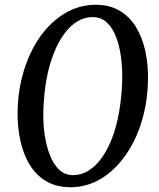

<svg xmlns="http://www.w3.org/2000/svg" viewBox="-20 -773 666 803"><path d="M274.5 10Q217 10 174.8 -14.2Q132.5 -38.5 105.5 -81.8Q78.5 -125 65.8 -182Q53 -239 53.5 -304.5Q54.5 -378.5 71 -445.5Q87.5 -512.5 116.8 -568.8Q146 -625 186.5 -666.2Q227 -707.5 275.8 -730.2Q324.5 -753 380 -753Q438.5 -753 480.2 -728.2Q522 -703.5 548.5 -660.2Q575 -617 587.5 -560.8Q600 -504.5 599 -440.5Q598 -367 582 -299.8Q566 -232.5 536.8 -176Q507.5 -119.5 467.5 -77.8Q427.5 -36 378.8 -13Q330 10 274.5 10ZM285 -40.5Q320 -40.5 350.2 -59.2Q380.5 -78 405.5 -112.8Q430.5 -147.5 449 -196Q467.5 -244.5 478 -304.2Q488.5 -364 491 -432Q492.5 -483 486.5 -531Q480.5 -579 465.8 -617.8Q451 -656.5 426.8 -679Q402.5 -701.5 367.5 -701.5Q333 -701.5 302.8 -683Q272.5 -664.5 247.5 -630Q222.5 -595.5 203.8 -547.2Q185 -499 174.2 -439.8Q163.5 -380.5 161.5 -313Q159.5 -262 166.2 -213.5Q173 -165 188 -125.8Q203 -86.5 227.2 -63.5Q251.5 -40.5 285 -40.5Z"/></svg>

Font: Merriweather 24pt
Style: Italic
Weight: 400
Italic angle: -7.8°
Designer: Eben Sorkin
Foundry: Eben Sorkin
Version: Version 2.101